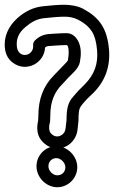

<svg xmlns="http://www.w3.org/2000/svg" viewBox="-20 -733 478 805"><path d="M216 -70C235 -70 254 -51 254 -32C254 -12 240 2 220 2C201 2 183 -17 183 -36C183 -55 197 -70 216 -70ZM133 -36C133 11 174 52 220 52C266 52 304 14 304 -32C304 -79 263 -120 216 -120C170 -120 133 -82 133 -36ZM190 -224 191 -250C191 -306 208 -347 241 -380C249 -388 257 -397 265 -406C281 -423 310 -445 315 -473C321 -505 320 -531 311 -554C302 -575 285 -594 259 -594C245 -594 229 -593 210 -592L183 -590C161 -588 142 -579 126 -563C120 -557 118 -548 119 -542C121 -522 106 -505 89 -503C68 -500 54 -515 51 -535C47 -567 56 -594 87 -620C112 -641 135 -654 167 -657C202 -661 230 -663 251 -663C269 -663 288 -660 306 -651C338 -635 355 -617 366 -600C377 -582 384 -558 387 -522C392 -466 376 -421 336 -380C329 -374 323 -366 317 -361C305 -350 301 -343 287 -328C265 -304 259 -277 259 -230L255 -195C253 -180 247 -173 240 -168C222 -155 203 -161 191 -177C187 -183 183 -196 189 -219C189 -221 190 -223 190 -224ZM140 -228C134 -200 134 -172 150 -149C164 -130 183 -116 206 -112C258 -103 300 -143 305 -189L309 -226V-229C309 -252 311 -268 313 -275C317 -289 335 -307 342 -315C351 -325 362 -334 371 -343C422 -394 443 -456 437 -526C429 -616 395 -660 329 -696C306 -708 276 -713 251 -713C227 -713 198 -711 162 -707C121 -703 86 -686 54 -658C15 -623 -6 -578 1 -528C4 -504 15 -484 34 -470C90 -428 166 -468 169 -534C175 -539 181 -540 184 -540H186L213 -542C231 -543 247 -544 259 -544C269 -544 270 -509 265 -481C265 -481 263 -476 255 -468C236 -449 223 -434 205 -416C162 -373 141 -317 141 -250Z"/></svg>

Font: AppleStorm
Style: XbdOut
Weight: 800
Foundry: Cannot Into Space Fonts
Version: Version 1.01